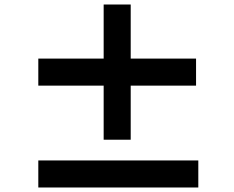

<svg xmlns="http://www.w3.org/2000/svg" viewBox="-20 -836 1040 852"><path d="M560 -456H850V-576H560V-816H440V-576H150V-456H440V-216H560ZM860 -4V-124H150V-4Z"/></svg>

Font: Noto Sans JP Black
Style: Regular
Weight: 900
Designer: Ryoko NISHIZUKA  (kana, bopomofo & ideographs); Paul D. Hunt (Latin, Greek & Cyrillic); Sandoll Communications , Soo-you
Foundry: Adobe
Version: Version 2.002;hotconv 1.0.116;makeotfexe 2.5.65601